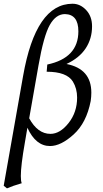

<svg xmlns="http://www.w3.org/2000/svg" viewBox="-46 -782 559 1041"><path d="M227.5 -56.2Q279.3 -56.2 325.7 -114.7Q372.1 -173.3 372.1 -252.9Q372.1 -301.8 349.1 -339.8Q315.9 -393.1 207 -393.1L210.4 -432.1Q378.9 -467.8 378.9 -612.3Q378.9 -704.1 306.2 -705.6Q257.3 -705.6 224.1 -647Q190.9 -588.4 162.6 -426.8L112.3 -140.6Q158.2 -56.2 227.5 -56.2ZM-8.3 239.3 -25.9 225.1 79.1 -369.6Q147.9 -761.7 347.2 -761.7Q389.2 -761.7 421.1 -727.5Q453.1 -693.4 453.1 -639.2Q453.1 -572.3 418.5 -519.8Q383.8 -467.3 314.5 -435.1Q449.2 -408.7 449.2 -279.8Q449.2 -258.3 445.8 -234.4Q422.9 -116.2 353.5 -53.2Q284.2 9.8 225.1 9.8Q147.9 9.8 102.5 -89.4L88.9 -9.3Q66.9 115.2 66.9 172.4Q66.9 199.7 71.8 211.4Q22.9 225.6 -8.3 239.3Z"/></svg>

Font: Kelvinch
Style: Italic
Weight: 400
Italic angle: -10°
Designer: Paul James Miller
Foundry: High-Logic / Made with FontCreator
Version: Version 3.40;July 22, 2017;FontCreator 11.0.0.2388 64-bit